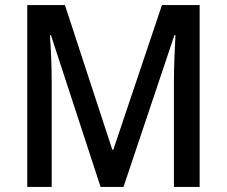

<svg xmlns="http://www.w3.org/2000/svg" viewBox="-20 -734 890 754"><path d="M375 0 180 -596H176Q179 -559 181 -507Q183 -455 183 -411V0H87V-714H235L421 -146H425L616 -714H764V0H663V-414Q663 -456 665 -507Q667 -558 669 -596H665L465 0Z"/></svg>

Font: Noto Sans Sinhala SemiCondensed Medium
Style: Regular
Weight: 500
Width: 4
Designer: Jelle Bosma - Monotype Design Team
Foundry: Monotype Imaging Inc.
Version: Version 2.006; ttfautohint (v1.8.4.7-5d5b)